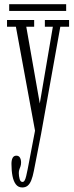

<svg xmlns="http://www.w3.org/2000/svg" viewBox="-20 -616 340 888"><path d="M83 251Q64.5 251 53.5 236.8Q42.5 222.5 37.8 198Q33 173.5 33 142Q33 124 38.5 114Q44 104 55.5 104Q67 104 72.2 113Q77.5 122 77.5 135.5Q77.5 145.5 75 152.8Q72.5 160 69.8 167Q67 174 67 184.5Q67 198.5 70.8 212Q74.5 225.5 84 225.5Q90 225.5 94 218.5Q98 211.5 101.2 198Q104.5 184.5 108 166.5L142 -11.5L53.5 -492.5H12.5V-523.5H138V-492.5H101.5L164 -137.5L224.5 -492.5H187.5V-523.5H299.5V-492.5H259L170 3.5L136.5 175Q131.5 200.5 124.8 217.5Q118 234.5 108 242.8Q98 251 83 251ZM22.5 -565.5V-596.5H286V-565.5Z"/></svg>

Font: Imbue Thin 10pt ExtraLight
Style: Regular
Weight: 250
Version: Version 1.102